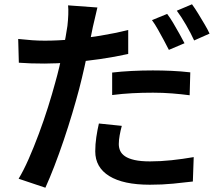

<svg xmlns="http://www.w3.org/2000/svg" viewBox="-20 -818 1040 897"><path d="M435 -783Q430 -763 424 -735.5Q418 -708 414 -693Q407 -658 397 -609.5Q387 -561 375 -507Q363 -453 350 -403Q336 -350 317.5 -288Q299 -226 277.5 -162.5Q256 -99 234 -42Q212 15 192 59L67 17Q90 -21 114 -75.5Q138 -130 161.5 -193Q185 -256 204.5 -318Q224 -380 238 -432Q248 -467 257 -505Q266 -543 273.5 -578.5Q281 -614 286.5 -645Q292 -676 295 -697Q298 -723 299 -749.5Q300 -776 298 -793ZM189 -628Q249 -628 314.5 -634Q380 -640 447.5 -651Q515 -662 579 -678V-566Q517 -552 447.5 -542Q378 -532 311 -526.5Q244 -521 188 -521Q152 -521 123.5 -522Q95 -523 68 -525L65 -636Q103 -632 131 -630Q159 -628 189 -628ZM504 -479Q546 -484 595.5 -486.5Q645 -489 694 -489Q737 -489 781.5 -487Q826 -485 869 -480L866 -373Q828 -378 784.5 -381.5Q741 -385 695 -385Q644 -385 597.5 -382.5Q551 -380 504 -374ZM549 -230Q543 -208 539 -185.5Q535 -163 535 -145Q535 -128 541.5 -113.5Q548 -99 564 -88Q580 -77 608.5 -70.5Q637 -64 681 -64Q730 -64 781.5 -69.5Q833 -75 885 -84L881 30Q839 35 789 40Q739 45 680 45Q556 45 490.5 4.5Q425 -36 425 -111Q425 -144 430 -177.5Q435 -211 442 -241ZM761 -753Q774 -736 789 -711Q804 -686 818 -660.5Q832 -635 842 -616L769 -585Q759 -605 745.5 -630Q732 -655 718 -680Q704 -705 690 -724ZM877 -798Q891 -779 906.5 -753.5Q922 -728 936.5 -703.5Q951 -679 959 -661L887 -629Q872 -662 849.5 -701Q827 -740 806 -768Z"/></svg>

Font: Noto Sans KR SemiBold
Style: Regular
Weight: 600
Designer: Ryoko NISHIZUKA  (kana, bopomofo & ideographs); Paul D. Hunt (Latin, Greek & Cyrillic); Sandoll Communications , Soo-you
Foundry: Adobe
Version: Version 2.004-H2;hotconv 1.0.118;makeotfexe 2.5.65603